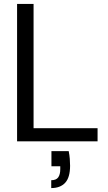

<svg xmlns="http://www.w3.org/2000/svg" viewBox="-20 -720 551 978"><path d="M67 0V-700H151V-67H477V0ZM241 238V198Q266 198 276.5 183.5Q287 169 287 141V127H242V50H330Q334 70 335.5 89Q337 108 337 124Q337 184 312 211Q287 238 241 238Z"/></svg>

Font: DM Sans 28pt
Style: Regular
Weight: 400
Version: Version 4.004;gftools[0.9.30]